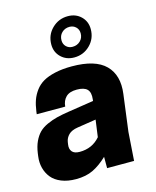

<svg xmlns="http://www.w3.org/2000/svg" viewBox="-122 -875 790 970"><g transform="rotate(-15 272.5 -390.0)"><path d="M421.9 -700.2Q421.9 -650.4 387.7 -616.7Q353.5 -583 305.2 -583Q263.7 -583 236.3 -609.4Q209 -635.7 209 -675.8Q209 -725.6 243.4 -759.3Q277.8 -793 326.2 -793Q367.7 -793 394.8 -766.6Q421.9 -740.2 421.9 -700.2ZM367.2 -692.9Q367.2 -712.9 353.8 -725.8Q340.3 -738.8 320.8 -738.8Q296.4 -738.8 280.3 -723.1Q264.2 -707.5 264.2 -683.1Q264.2 -663.1 277.3 -650.1Q290.5 -637.2 310.1 -637.2Q334.5 -637.2 350.8 -652.8Q367.2 -668.5 367.2 -692.9ZM319.8 0V-59.1Q281.7 -22.9 244.4 -4.9Q207 13.2 154.8 13.2Q111.3 13.2 78.6 0Q45.9 -13.2 27.6 -35.9Q9.3 -58.6 2 -87.2Q-5.4 -115.7 -1 -147.9L1 -163.1Q5.9 -197.8 17.8 -223.4Q29.8 -249 46.4 -265.9Q63 -282.7 89.4 -294.7Q115.7 -306.6 142.8 -313.5Q169.9 -320.3 209 -326.2L338.9 -346.2L339.8 -354Q344.2 -390.1 328.4 -406.5Q312.5 -422.9 273.9 -422.9Q235.4 -422.9 216.8 -404.1Q198.2 -385.3 195.8 -355H46.9L48.8 -370.1Q53.2 -402.3 62 -427Q70.8 -451.7 87.6 -474.4Q104.5 -497.1 129.4 -511.5Q154.3 -525.9 192.4 -534.4Q230.5 -543 279.8 -543Q402.8 -543 455.8 -489.7Q508.8 -436.5 496.1 -340.8L471.2 -148.9L460.9 0ZM208 -115.2Q273.9 -115.2 314.9 -163.1L327.1 -252L229 -236.8Q197.3 -231.9 181.4 -216.1Q165.5 -200.2 162.1 -179.2L160.2 -166Q156.7 -143.6 168.2 -129.4Q179.7 -115.2 208 -115.2Z"/></g></svg>

Font: Cooper Hewitt
Style: Bold Italic
Weight: 712
Designer: Village Type and Design LLC
Foundry: Cooper Hewitt Smithsonian Design Museum
Version: 1.000